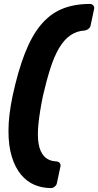

<svg xmlns="http://www.w3.org/2000/svg" viewBox="-20 -796 498 975"><path d="M239 159Q194 159 155 142.5Q116 126 86.5 90.5Q57 55 40 0Q23 -55 23 -132Q23 -209 44 -309Q71 -434 105.5 -523Q140 -612 186 -668Q232 -724 293.5 -750Q355 -776 437 -776Q447 -776 453.5 -768.5Q460 -761 458 -751L440 -666Q438 -656 428.5 -649Q419 -642 410 -641Q369 -639 336.5 -616Q304 -593 279.5 -551Q255 -509 235.5 -448Q216 -387 198 -309Q182 -231 175.5 -170Q169 -109 176 -66.5Q183 -24 205.5 -1Q228 22 268 24Q278 25 283.5 32Q289 39 287 49L269 134Q267 144 258 151.5Q249 159 239 159Z"/></svg>

Font: Rubik Light
Style: Bold Italic
Weight: 700
Italic angle: -12°
Version: Version 2.104